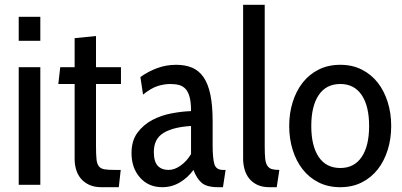

<svg xmlns="http://www.w3.org/2000/svg" viewBox="-20 -770 1674 800"><path d="M58 -600H148V-700H58ZM58 0H148V-490H58Z M475 10 483 -62H459C440.3 -62 425.8 -62.8 415.5 -64.5C405.2 -66.2 397.3 -70.3 392 -77C386.7 -83.7 383.3 -93.7 382 -107C380.7 -120.3 380 -138.7 380 -162V-420H484V-490H380V-620L291 -611V-490H231L223 -420H291V-107C291 -92.3 293 -78 297 -64C301 -50 307.5 -37.5 316.5 -26.5C325.5 -15.5 337.2 -6.7 351.5 0C365.8 6.7 383 10 403 10Z M909 10 920 -62H909C889.7 -62 877.7 -70.3 873 -87C868.3 -103.7 866 -129.7 866 -165V-265C866 -309 862.8 -346 856.5 -376C850.2 -406 840.7 -430.2 828 -448.5C815.3 -466.8 799.5 -480 780.5 -488C761.5 -496 739.3 -500 714 -500C686 -500 659.5 -495.3 634.5 -486C609.5 -476.7 586.3 -464.3 565 -449L576 -376C598.7 -394 619 -405.8 637 -411.5C655 -417.2 672.7 -420 690 -420C704 -420 716.3 -418.5 727 -415.5C737.7 -412.5 746.7 -406.8 754 -398.5C761.3 -390.2 766.8 -378.7 770.5 -364C774.2 -349.3 776 -330.3 776 -307C752 -306.3 725.5 -303.3 696.5 -298C667.5 -292.7 640.5 -283.5 615.5 -270.5C590.5 -257.5 569.7 -239.8 553 -217.5C536.3 -195.2 528 -166.7 528 -132C528 -90.7 539.8 -56.7 563.5 -30C587.2 -3.3 618 10 656 10C682.7 10 707.2 3.3 729.5 -10C751.8 -23.3 770.7 -40.7 786 -62C794.7 -38.7 806 -20.8 820 -8.5C834 3.8 857 10 889 10ZM776 -245V-128C764 -108 749.5 -92 732.5 -80C715.5 -68 699 -62 683 -62C663 -62 647.7 -67.8 637 -79.5C626.3 -91.2 621 -110.3 621 -137C621 -173.7 634.7 -200.2 662 -216.5C689.3 -232.8 727.3 -242.3 776 -245Z M1133 10 1144 -62C1130.7 -62 1120.2 -63.2 1112.5 -65.5C1104.8 -67.8 1098.7 -72.5 1094 -79.5C1089.3 -86.5 1086.3 -96.3 1085 -109C1083.7 -121.7 1083 -138.7 1083 -160V-750H993V-108C993 -93.3 995 -78.8 999 -64.5C1003 -50.2 1009.3 -37.5 1018 -26.5C1026.7 -15.5 1038 -6.7 1052 0C1066 6.7 1083 10 1103 10Z M1398 10C1431.3 10 1461.2 3.3 1487.5 -10C1513.8 -23.3 1536 -41.5 1554 -64.5C1572 -87.5 1585.8 -114.5 1595.5 -145.5C1605.2 -176.5 1610 -209.7 1610 -245C1610 -280.3 1605.2 -313.5 1595.5 -344.5C1585.8 -375.5 1572 -402.5 1554 -425.5C1536 -448.5 1513.8 -466.7 1487.5 -480C1461.2 -493.3 1431.3 -500 1398 -500C1364 -500 1333.8 -493.3 1307.5 -480C1281.2 -466.7 1259 -448.5 1241 -425.5C1223 -402.5 1209.2 -375.5 1199.5 -344.5C1189.8 -313.5 1185 -280.3 1185 -245C1185 -209.7 1189.8 -176.5 1199.5 -145.5C1209.2 -114.5 1223 -87.5 1241 -64.5C1259 -41.5 1281.2 -23.3 1307.5 -10C1333.8 3.3 1364 10 1398 10ZM1398 -420C1436.7 -420 1466.3 -404.7 1487 -374C1507.7 -343.3 1518 -300.3 1518 -245C1518 -189.7 1507.7 -146.7 1487 -116C1466.3 -85.3 1436.7 -70 1398 -70C1358.7 -70 1328.7 -85.3 1308 -116C1287.3 -146.7 1277 -189.7 1277 -245C1277 -300.3 1287.3 -343.3 1308 -374C1328.7 -404.7 1358.7 -420 1398 -420Z"/></svg>

Font: Cabin Condensed
Style: Regular
Weight: 400
Designer: Pablo Impallari
Foundry: Pablo Impallari. www.impallari.com Igino Marini. www.ikern.com
Version: Version 1.006